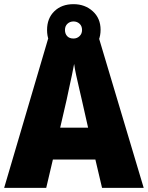

<svg xmlns="http://www.w3.org/2000/svg" viewBox="-20 -902 710 922"><path d="M470 0 438 -136H234L202 0H0L211 -716H456L670 0ZM373 -422Q368 -444 360.5 -476Q353 -508 346 -540Q339 -572 336 -595Q332 -573 325.5 -542Q319 -511 312 -479.5Q305 -448 300 -423L269 -289H403ZM333 -635Q276 -635 241 -668.5Q206 -702 206 -758Q206 -814 241 -848Q276 -882 333 -882Q388 -882 425.5 -848Q463 -814 463 -759Q463 -703 426 -669Q389 -635 333 -635ZM333 -717Q350 -717 362 -728.5Q374 -740 374 -758Q374 -777 362 -788Q350 -799 333 -799Q316 -799 304 -788Q292 -777 292 -758Q292 -740 302.5 -728.5Q313 -717 333 -717Z"/></svg>

Font: Noto Sans Lao UI SemCond Blk
Style: Regular
Weight: 900
Width: 4
Designer: Monotype Design Team
Foundry: Monotype Imaging Inc.
Version: Version 2.000; ttfautohint (v1.8.4.7-5d5b)